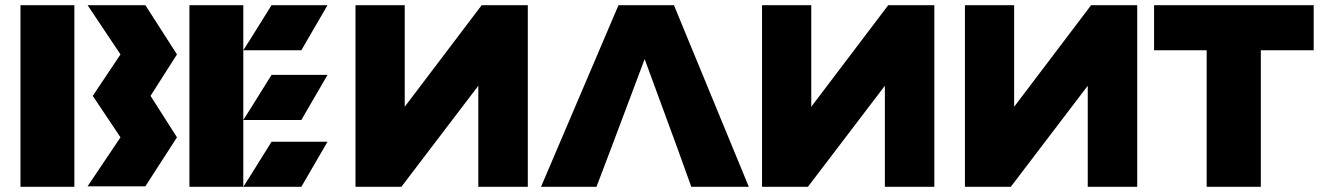

<svg xmlns="http://www.w3.org/2000/svg" viewBox="-20 -721 5096 741"><path d="M445 -511 338 -351 445 -191 318 -2H541L663 -191L561 -351L663 -511L541 -701H318ZM267 0V-701H59V0Z M1028 -174 950 -48.9 919 0H920H980H1143L1244 -174ZM1028 -701 950 -575.9 919 -527H920H980H1143L1244 -701ZM1028 -432 950 -306.9 919 -258H920H980H1143L1244 -432ZM919 0H711V-701H919V-527V-258Z M1352 0V-701H1542V-309L1839 -701H2017V0H1826V-390L1529 0Z M2594 -150 2648 0H2870L2581 -701H2367L2068 0H2282L2339 -150L2468 -493Z M2921 0V-701H3111V-309L3408 -701H3586V0H3395V-390L3098 0Z M3704 0V-701H3894V-309L4191 -701H4369V0H4178V-390L3881 0Z M5050 -527V-701H4434V-527H4637V0H4846V-527Z"/></svg>

Font: Radio Edit
Style: P3
Weight: 800
Version: Version 3.001;PS 003.001;hotconv 1.0.70;makeotf.lib2.5.58329